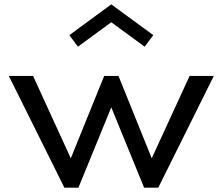

<svg xmlns="http://www.w3.org/2000/svg" viewBox="-20 -860 1020 880"><path d="M275 0 20.5 -512H131.5L304.5 -134.5L457.5 -512H523L675.5 -134.5L849 -512H960L705.5 0H640.5L490 -368L339.5 0ZM337 -646 298 -699 490 -840 682.5 -699 643 -646 490 -758Z"/></svg>

Font: Spartan Thin Medium
Style: Regular
Weight: 500
Version: Version 1.004